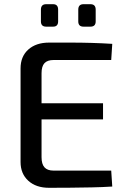

<svg xmlns="http://www.w3.org/2000/svg" viewBox="-20 -894 604 915"><path d="M214 -691Q264 -691 315.5 -691Q367 -691 417.5 -689.5Q468 -688 515 -685L510 -608H235Q206 -608 192 -593Q178 -578 178 -545V-145Q178 -112 192 -96.5Q206 -81 235 -81H510L515 -5Q468 -2 417.5 -1Q367 0 315.5 0.5Q264 1 214 1Q152 1 115 -32.5Q78 -66 78 -122V-568Q78 -625 115 -658Q152 -691 214 -691ZM95 -402H471V-325H95ZM411 -874Q436 -874 436 -848V-792Q436 -767 411 -767H378Q353 -767 353 -792V-848Q353 -874 378 -874ZM233 -874Q257 -874 257 -848V-792Q257 -767 233 -767H200Q175 -767 175 -792V-848Q175 -874 200 -874Z"/></svg>

Font: Exo 2 Medium
Style: Regular
Weight: 500
Designer: Natanael Gama
Foundry: Natanael Gama
Version: Version 2.010